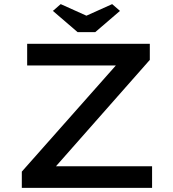

<svg xmlns="http://www.w3.org/2000/svg" viewBox="-20 -913 843 933"><path d="M86 0V-79L559 -613L589 -595H112V-700H708V-622L236 -87L206 -105H719V0ZM357 -757 237 -860 275 -893 415 -830H385L525 -893L563 -860L443 -757Z"/></svg>

Font: Lexend Mega
Style: Regular
Weight: 400
Designer: Bonnie Shaver-Troup, Thomas Jockin
Foundry: Lexend
Version: Version 1.007